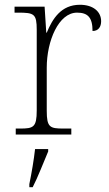

<svg xmlns="http://www.w3.org/2000/svg" viewBox="-20 -564 459 805"><path d="M46 0H279V-25H246C189 -25 176 -30 176 -100V-280C176 -393 226 -511 303 -511C347 -511 368 -492 368 -434C393 -434 404 -452 404 -475C404 -515 371 -544 315 -544C236 -544 200 -485 176 -427H174L167 -536H41V-511H56C123 -511 134 -506 134 -439V-101C134 -30 120 -25 64 -25H46ZM103 208V221H117C138 181 164 113 182 71V61H127C122 106 113 159 103 208Z"/></svg>

Font: Noto Serif Ethiopic ExtraLight
Style: Regular
Weight: 200
Designer: Monotype Design Team
Foundry: Monotype Imaging Inc.
Version: Version 2.102